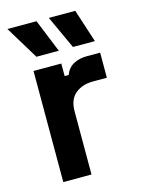

<svg xmlns="http://www.w3.org/2000/svg" viewBox="-108 -764 613 828"><g transform="rotate(-15 198.0 -350.0)"><path d="M70 0V-496H194V-440H212Q223 -470 248.5 -484Q274 -498 308 -498H368V-386H306Q258 -386 227 -360.5Q196 -335 196 -282V0ZM98 -552 8 -700H138L198 -552ZM261 -552 193 -700H311L359 -552Z"/></g></svg>

Font: Space Grotesk Light
Style: Bold
Weight: 700
Version: Version 2.000